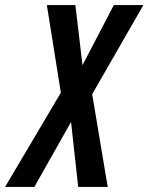

<svg xmlns="http://www.w3.org/2000/svg" viewBox="-78 -734 583 754"><path d="M-58 0 161 -370 106 -714H218L246 -478L369 -714H485L284 -364L345 0H229L201 -255L57 0Z"/></svg>

Font: Noto Sans ExtraCondensed SemiBold
Style: Italic
Weight: 600
Width: 2
Italic angle: -12°
Designer: Monotype Design Team
Foundry: Monotype Imaging Inc.
Version: Version 2.013; ttfautohint (v1.8.4.7-5d5b)